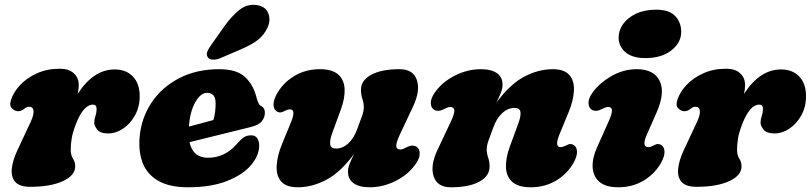

<svg xmlns="http://www.w3.org/2000/svg" viewBox="-20 -778 3433 813"><path d="M56.5 -307Q44 -307 31.2 -318.5Q18.5 -330 26.5 -354.5Q37 -388 65.5 -418.2Q94 -448.5 137 -467.8Q180 -487 233 -487Q271.5 -487 292.5 -467.8Q313.5 -448.5 313.5 -417Q313.5 -402 309 -380.5Q376 -484 465.5 -484Q514.5 -484 543 -453.8Q571.5 -423.5 571.5 -371Q571.5 -325.5 551.8 -289.8Q532 -254 501.5 -233.5Q471 -213 439 -213Q404.5 -213 391.8 -229.2Q379 -245.5 379 -258Q379 -272.5 384 -286.8Q389 -301 389 -317.5Q389 -335 373.5 -335Q333.5 -335 301.5 -253Q288 -218 283.8 -193Q279.5 -168 279.5 -144Q279.5 -121 289 -106.2Q298.5 -91.5 298.5 -74Q298.5 -35 246.2 -11Q194 13 108.5 13Q63 13 44.8 -7.5Q26.5 -28 30 -63.5Q33.5 -99 54.5 -143.5L109.5 -261Q124 -292 122 -309Q120 -326 103 -326Q93.5 -326 85 -319Q71 -307 56.5 -307Z M1077.5 -163Q1077.5 -119 1042.5 -78.2Q1007.5 -37.5 940.2 -11.2Q873 15 776.5 15Q698.5 15 651.2 -11.8Q604 -38.5 585 -86Q566 -133.5 571 -195.5Q578 -278.5 621.8 -343.8Q665.5 -409 739 -447Q812.5 -485 908.5 -485Q982 -485 1017.5 -452Q1053 -419 1066.5 -364Q1069.5 -353 1073.5 -343.5Q1077.5 -334 1082.5 -331Q1091 -327.5 1096.2 -320.2Q1101.5 -313 1101.5 -300Q1101.5 -281.5 1088.8 -265Q1076 -248.5 1041.5 -240Q1009 -232 964.5 -221Q920 -210 872 -198.2Q824 -186.5 782.5 -176Q797 -110 860.5 -110Q897.5 -110 928 -125.2Q958.5 -140.5 980.5 -166Q999.5 -188 1012.5 -196.5Q1025.5 -205 1043.5 -205Q1061.5 -205 1069.5 -192Q1077.5 -179 1077.5 -163ZM856.5 -385Q830 -385 807.5 -346.2Q785 -307.5 779.5 -242Q807 -249 834.5 -256.5Q862 -264 883.5 -270Q893 -299 893 -341Q893 -385 856.5 -385ZM929.5 -666Q961.5 -711 995.2 -737.2Q1029 -763.5 1070.5 -756Q1105.5 -749.5 1116.2 -721.2Q1127 -693 1113 -661.5Q1099 -631 1073.8 -610.5Q1048.5 -590 1001 -569.5L912.5 -531.5Q896.5 -525 881.2 -525.5Q866 -526 860 -535.5Q852.5 -546.5 858 -559.8Q863.5 -573 874.5 -588Z M1744.5 -156Q1757 -147.5 1757.2 -128.5Q1757.5 -109.5 1742.5 -87Q1712 -41 1657.5 -13Q1603 15 1545.5 15Q1501.5 15 1477.5 -2Q1453.5 -19 1453.5 -51Q1453.5 -67.5 1461.2 -86.5Q1469 -105.5 1479.5 -126.5Q1422 -48.5 1362 -16.8Q1302 15 1241 15Q1191.5 15 1170.2 -10Q1149 -35 1151.5 -77Q1154 -119 1174.5 -169L1212.5 -261Q1234.5 -315 1207.5 -315Q1198 -315 1182.5 -307Q1163.5 -296 1148.5 -309Q1138.5 -317.5 1138.2 -335.5Q1138 -353.5 1151.5 -379Q1177.5 -426.5 1225.5 -455.8Q1273.5 -485 1334 -485Q1387.5 -485 1412.5 -462.2Q1437.5 -439.5 1439.2 -401Q1441 -362.5 1423.5 -315L1385.5 -211Q1376 -184 1378.2 -166.5Q1380.5 -149 1403.5 -149Q1431 -149 1455 -171Q1479 -193 1493.5 -234Q1507 -270 1513.8 -289.2Q1520.5 -308.5 1520.5 -324Q1520.5 -342 1514.5 -359.2Q1508.5 -376.5 1508.5 -398Q1508.5 -438 1552 -461.5Q1595.5 -485 1672.5 -485Q1729.5 -485 1745 -439.5Q1760.5 -394 1729.5 -328L1673.5 -209Q1656.5 -172.5 1658 -158.8Q1659.5 -145 1675 -145Q1681.5 -145 1687.8 -147.8Q1694 -150.5 1703.5 -155Q1717 -162 1727.2 -161.5Q1737.5 -161 1744.5 -156Z M1817 -314Q1804.5 -322.5 1804.2 -341.5Q1804 -360.5 1819 -383Q1850 -429 1904.2 -457Q1958.5 -485 2016 -485Q2060.5 -485 2084.2 -468.2Q2108 -451.5 2108 -419Q2108 -402.5 2100.2 -383.5Q2092.5 -364.5 2082 -343.5Q2139.5 -421.5 2199.5 -453.2Q2259.5 -485 2320.5 -485Q2370 -485 2391.2 -460Q2412.5 -435 2410.2 -393.2Q2408 -351.5 2387 -301L2349 -209Q2327 -155 2354 -155Q2363.5 -155 2379 -163Q2398 -174 2413 -161Q2423 -152.5 2423.2 -134.5Q2423.5 -116.5 2410 -91Q2384 -43.5 2336.2 -14.2Q2288.5 15 2227.5 15Q2174.5 15 2149.2 -7.8Q2124 -30.5 2122.5 -69.2Q2121 -108 2138 -155L2176 -259Q2186 -286 2183.8 -303.5Q2181.5 -321 2158 -321Q2130.5 -321 2106.5 -299Q2082.5 -277 2068 -236Q2054.5 -200 2047.8 -180.8Q2041 -161.5 2041 -146Q2041 -128 2047 -111Q2053 -94 2053 -72Q2053 -32.5 2009.8 -8.8Q1966.5 15 1889 15Q1832 15 1816.5 -30.5Q1801 -76 1832 -142L1888 -261Q1905.5 -298 1903.8 -311.5Q1902 -325 1886.5 -325Q1880 -325 1873.8 -322.2Q1867.5 -319.5 1858 -315Q1844.5 -308.5 1834.2 -308.8Q1824 -309 1817 -314Z M2712.5 -532Q2657 -532 2628.2 -557.2Q2599.5 -582.5 2599.5 -619Q2599.5 -649.5 2618.5 -676.2Q2637.5 -703 2673.2 -720Q2709 -737 2759 -737Q2814 -737 2839.2 -710Q2864.5 -683 2864.5 -643Q2864.5 -597.5 2823 -564.8Q2781.5 -532 2712.5 -532ZM2719.5 -209Q2695.5 -155 2724.5 -155Q2730.5 -155 2735.2 -156.5Q2740 -158 2749.5 -163Q2768.5 -174 2783.5 -161Q2793.5 -152.5 2793.8 -134.5Q2794 -116.5 2780.5 -91Q2754.5 -43.5 2706.8 -14.2Q2659 15 2598 15Q2545 15 2518.2 -8Q2491.5 -31 2489.5 -69.8Q2487.5 -108.5 2508.5 -155L2556 -261Q2573 -299 2571.2 -312Q2569.5 -325 2554.5 -325Q2548 -325 2541.8 -322.2Q2535.5 -319.5 2526 -315Q2512.5 -308.5 2502.2 -308.8Q2492 -309 2485 -314Q2472.5 -322.5 2472 -341.5Q2471.5 -360.5 2487 -383Q2515 -424 2566.8 -454.5Q2618.5 -485 2676.5 -485Q2749 -485 2773.2 -435.5Q2797.5 -386 2760 -301Z M2878 -307Q2865.5 -307 2852.8 -318.5Q2840 -330 2848 -354.5Q2858.5 -388 2887 -418.2Q2915.5 -448.5 2958.5 -467.8Q3001.5 -487 3054.5 -487Q3093 -487 3114 -467.8Q3135 -448.5 3135 -417Q3135 -402 3130.5 -380.5Q3197.5 -484 3287 -484Q3336 -484 3364.5 -453.8Q3393 -423.5 3393 -371Q3393 -325.5 3373.2 -289.8Q3353.5 -254 3323 -233.5Q3292.5 -213 3260.5 -213Q3226 -213 3213.2 -229.2Q3200.5 -245.5 3200.5 -258Q3200.5 -272.5 3205.5 -286.8Q3210.5 -301 3210.5 -317.5Q3210.5 -335 3195 -335Q3155 -335 3123 -253Q3109.5 -218 3105.2 -193Q3101 -168 3101 -144Q3101 -121 3110.5 -106.2Q3120 -91.5 3120 -74Q3120 -35 3067.8 -11Q3015.5 13 2930 13Q2884.5 13 2866.2 -7.5Q2848 -28 2851.5 -63.5Q2855 -99 2876 -143.5L2931 -261Q2945.5 -292 2943.5 -309Q2941.5 -326 2924.5 -326Q2915 -326 2906.5 -319Q2892.5 -307 2878 -307Z"/></svg>

Font: Fraunces 9pt SuperSoft Black
Style: Italic
Weight: 900
Italic angle: -16°
Version: Version 1.000;[0bf87f6ff]